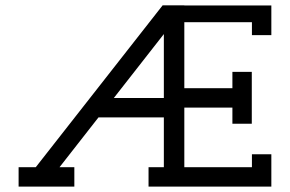

<svg xmlns="http://www.w3.org/2000/svg" viewBox="-20 -690 1072 710"><path d="M585.9 -564 400.9 -327.6H585.9ZM581.5 -670.4H661.6V-669.9H983.4V-560.1H911.6V-607.9H661.6V-363.8H839.4V-424.3H911.1V-232.4H839.4V-292H661.6V-71.8H911.6V-119.6H983.4V0H529.3V-71.8H585.9V-255.9H344.2L200.2 -71.8H254.9V0H48.8V-71.8H112.3Z"/></svg>

Font: Eligible
Style: Regular
Weight: 500
Version: Version 1.1